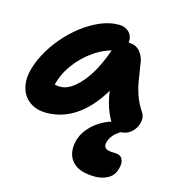

<svg xmlns="http://www.w3.org/2000/svg" viewBox="-114 -619 909 979"><g transform="rotate(15 340.5 -130.0)"><path d="M152 10Q101 10 66.5 -13.5Q32 -37 18.5 -76.5Q5 -116 14 -163Q24 -214 51.5 -265.5Q79 -317 117.5 -362.5Q156 -408 202.5 -443.5Q249 -479 297.5 -499.5Q346 -520 393 -520Q430 -520 451 -496Q472 -472 463 -428Q460 -412 449 -403Q438 -394 424 -391Q358 -380 301.5 -341Q245 -302 206 -247.5Q167 -193 155 -134Q152 -117 151.5 -102.5Q151 -88 155 -66L107 -168Q128 -150 145 -143.5Q162 -137 187 -137Q238 -137 295 -202.5Q352 -268 395 -393Q404 -417 425 -430.5Q446 -444 468 -444Q504 -444 525 -419Q546 -394 550 -363Q558 -315 564 -275Q570 -235 583 -197.5Q596 -160 622 -120Q633 -105 632.5 -84Q632 -63 621 -42Q610 -21 589.5 -7Q569 7 540 7Q523 7 510.5 -0.5Q498 -8 491 -20Q476 -45 465 -70Q454 -95 446.5 -123.5Q439 -152 434 -189Q429 -226 426 -274L480 -278Q447 -194 406.5 -138.5Q366 -83 322.5 -50Q279 -17 236 -3.5Q193 10 152 10ZM475 260Q393 260 356.5 221Q320 182 333 117Q341 75 372.5 39Q404 3 449 -19Q494 -41 545 -41Q557 -41 566 -36Q575 -31 572 -19Q571 -13 566 -8Q561 -3 548 5Q521 20 506 38.5Q491 57 486 79Q482 97 493 107Q504 117 539 117Q572 117 582 136Q592 155 586 179Q578 222 547 241Q516 260 475 260Z"/></g></svg>

Font: Shantell Sans
Style: Bold Italic
Weight: 700
Italic angle: -11°
Designer: Stephen Nixon, Anya Danilova, Shantell Martin
Foundry: Arrow Type
Version: Version 1.011;[c5ecc13dd]